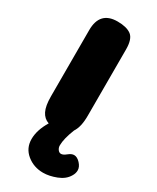

<svg xmlns="http://www.w3.org/2000/svg" viewBox="-233 -751 869 1062"><g transform="rotate(30 201.5 -219.5)"><path d="M134 -6Q102 -17 86 -49Q70 -81 70 -142V-565Q70 -685 183 -685Q241 -685 270.5 -663Q300 -641 300 -574V-150Q300 -79 275 -42Q248 26 248 68Q248 83 256.5 94.5Q265 106 277 106Q290 106 309 90.5Q328 75 344 75Q364 75 383.5 96Q403 117 403 139Q403 158 392 176Q372 211 327 228.5Q282 246 243 246Q183 246 139 210Q95 174 95 116Q95 58 134 -6Z"/></g></svg>

Font: Coiny
Style: Regular
Weight: 400
Version: Version 001.001